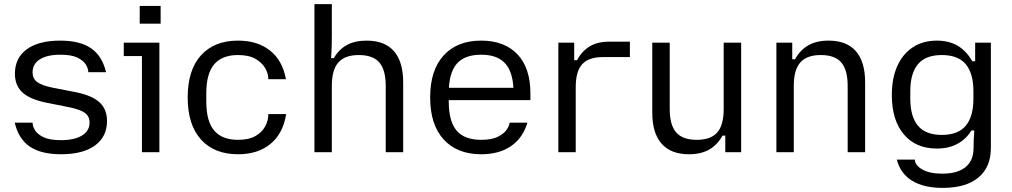

<svg xmlns="http://www.w3.org/2000/svg" viewBox="-20 -742 4934 936"><path d="M277 10Q180.7 10 125.7 -27.1Q70.7 -64.2 51.7 -144H138.9V-142.8Q138.9 -127.6 150.3 -107.7Q161.8 -87.9 191.8 -73.3Q221.9 -58.7 277 -58.7Q342.2 -58.7 379.4 -81.1Q416.6 -103.5 416.6 -144.8Q416.6 -174.9 394.1 -191.5Q371.6 -208 317.4 -219.2L202.4 -242.2Q124.9 -258.5 88.8 -291.9Q52.7 -325.3 52.7 -382.8Q52.7 -459.5 110.6 -501.8Q168.4 -544 274 -544Q369.3 -544 423.6 -506.9Q478 -469.8 497 -390H410.5V-391.2Q410.5 -406.4 399.1 -426.3Q387.6 -446.1 358.2 -460.7Q328.8 -475.3 274 -475.3Q210.5 -475.3 174.6 -452.9Q138.8 -430.5 138.8 -389.2Q138.8 -359.1 160.8 -342.3Q182.8 -325.6 235.3 -314.8L350.3 -292.5Q428.8 -276.5 465.2 -243.1Q501.7 -209.7 501.7 -151.9Q501.7 -75.5 443 -32.7Q384.3 10 277 10Z M671.9 0V-468.6H583.4V-534H757V0ZM661.1 -626.6V-713H763.1V-626.6Z M1140.3 10Q1025 10 960 -61.6Q895 -133.3 895 -267Q895 -401 960 -472.5Q1025 -544 1140.3 -544Q1235.6 -544 1296.4 -495.6Q1357.3 -447.2 1374 -356H1287.9V-359Q1287.9 -383.4 1272.9 -409.8Q1257.8 -436.2 1225.6 -455Q1193.3 -473.7 1140.3 -473.7Q1062.7 -473.7 1024.2 -428.5Q985.7 -383.3 985.7 -287.9V-246.1Q985.7 -150.7 1024.2 -105.5Q1062.7 -60.3 1140.3 -60.3Q1193.3 -60.3 1225.6 -79Q1257.8 -97.8 1272.9 -126.2Q1287.9 -154.6 1287.9 -182.4V-186H1375Q1360.3 -91.5 1298.9 -40.7Q1237.6 10 1140.3 10Z M1512.9 0V-722H1597.7V-575.6Q1597.7 -552.6 1597.2 -525.8Q1596.7 -498.9 1594 -458.5H1607.4Q1630.7 -499.9 1670 -522Q1709.4 -544 1767.4 -544Q1855.3 -544 1900.4 -492.6Q1945.5 -441.2 1945.5 -340.3V0H1860.4V-323.4Q1860.4 -401.6 1829 -437.7Q1797.6 -473.7 1729.4 -473.7Q1661.5 -473.7 1629.6 -437.7Q1597.7 -401.6 1597.7 -323.4V0Z M2325.7 10Q2208.7 10 2142.9 -62Q2077 -134 2077 -267Q2077 -400 2142.9 -472Q2208.7 -544 2325.7 -544Q2439 -544 2502.3 -477.5Q2565.7 -411 2565.7 -287V-254H2134.2V-314H2530.6L2483.7 -271.9V-288.8Q2483.7 -384.9 2445.2 -430.1Q2406.7 -475.3 2325.7 -475.3Q2244 -475.3 2205.8 -430.1Q2167.7 -384.9 2167.7 -288.8V-247.1Q2167.7 -151 2205.8 -105.6Q2244 -60.3 2325.7 -60.3Q2378.8 -60.3 2409.1 -76.2Q2439.3 -92.2 2451.6 -112Q2463.9 -131.9 2463.9 -142.8V-144H2551.3Q2528.6 -68.8 2470.8 -29.4Q2413 10 2325.7 10Z M2701.9 0V-534H2779.2V-448.5H2792.6Q2817.2 -493.2 2855.1 -516.1Q2893.1 -538.9 2951.5 -538.9H3050.7V-463.7H2918.4Q2850.5 -463.7 2818.6 -429.4Q2786.7 -395 2786.7 -317.1V0Z M3338.6 10Q3251 10 3205.4 -41.4Q3159.8 -92.8 3159.8 -193.7V-534H3244.9V-210.6Q3244.9 -132.3 3276.6 -96.3Q3308.4 -60.3 3376.3 -60.3Q3445.2 -60.3 3476.6 -96.3Q3508 -132.3 3508 -210.6V-534H3593.1V0H3515.8V-81H3502.4Q3477.8 -36.3 3437.7 -13.1Q3397.6 10 3338.6 10Z M3764.9 0V-534H3842.2V-453H3855.6Q3880.2 -497.7 3920.3 -520.9Q3960.4 -544 4019.4 -544Q4107.3 -544 4152.4 -492.6Q4197.5 -441.2 4197.5 -340.3V0H4112.4V-323.4Q4112.4 -401.6 4081 -437.7Q4049.6 -473.7 3981.4 -473.7Q3913.5 -473.7 3881.6 -437.7Q3849.7 -401.6 3849.7 -323.4V0Z M4575.4 174Q4483.9 174 4426.9 139.4Q4369.9 104.8 4351.9 36H4440.1V36.3Q4440.1 63.1 4475.6 83.9Q4511.2 104.6 4573.8 104.6Q4647.5 104.6 4686.8 72.8Q4726.1 40.9 4726.1 -21.3Q4726.1 -45.7 4727.1 -64.7Q4728.1 -83.7 4729.8 -106.1H4715.7Q4690.6 -64.4 4648 -41.1Q4605.3 -17.8 4547.2 -17.8Q4444.5 -17.8 4386.1 -87Q4327.7 -156.2 4327.7 -279Q4327.7 -360.4 4354.1 -419.6Q4380.4 -478.7 4429.9 -511.4Q4479.3 -544 4547.2 -544Q4606.9 -544 4649.7 -518.3Q4692.4 -492.6 4719.8 -443.3H4733.9V-534H4810.5V-20.3Q4810.5 72.8 4749.7 123.4Q4688.9 174 4575.4 174ZM4571.2 -84.3Q4650.5 -84.3 4688 -129Q4725.4 -173.8 4725.4 -260.5V-297.5Q4725.4 -384.2 4688 -429Q4650.5 -473.7 4571.2 -473.7Q4492.6 -473.7 4455.1 -429Q4417.7 -384.2 4417.7 -297.5V-260.5Q4417.7 -173.8 4455.1 -129Q4492.6 -84.3 4571.2 -84.3Z"/></svg>

Font: Mozilla Text ExtraLight
Style: Regular
Weight: 200
Designer: Studio DRAMA
Foundry: Studio DRAMA
Version: Version 1.000